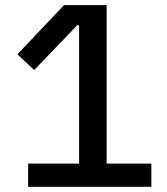

<svg xmlns="http://www.w3.org/2000/svg" viewBox="-20 -718 640 738"><path d="M561.8 0V-89.1H389.9V-698.2H225.9L46.9 -509.2L111.5 -448.9L276.3 -620.4H284.1V-89.1H88.1V0Z"/></svg>

Font: Margiela Mono Medium
Style: Regular
Weight: 500
Designer: Mike Abbink, Paul van der Laan, Pieter van Rosmalen
Foundry: Bold Monday
Version: Version 2.003 2021